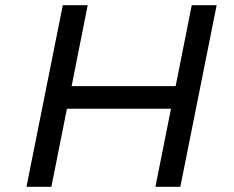

<svg xmlns="http://www.w3.org/2000/svg" viewBox="-20 -720 903 740"><path d="M719 -700H815L675 0H579L639 -301H238L178 0H82L222 -700H318L256 -388H657Z"/></svg>

Font: Gontserrat
Style: Italic
Weight: 400
Italic angle: -11.3°
Designer: Julieta Ulanovsky
Foundry: Julieta Ulanovsky
Version: Version 6.001